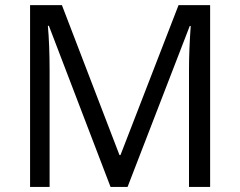

<svg xmlns="http://www.w3.org/2000/svg" viewBox="-20 -734 943 754"><path d="M414.1 0 171.9 -632.8H168Q174.8 -557.6 174.8 -454.1V0H98.1V-713.9H223.1L449.2 -125H453.1L681.2 -713.9H805.2V0H722.2V-460Q722.2 -539.1 729 -631.8H725.1L481 0Z"/></svg>

Font: f06041945
Style: Regular
Weight: 400
Foundry: Ascender Corporation
Version: Version 1.10